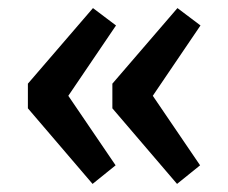

<svg xmlns="http://www.w3.org/2000/svg" viewBox="-20 -507 563 475"><path d="M209 -52 49 -239V-300L210 -487L267 -444L149 -270L266 -98ZM418 -52 258 -239V-300L419 -487L476 -444L358 -270L475 -98Z"/></svg>

Font: Bitter SemiBold
Style: Regular
Weight: 600
Designer: Sol Matas, and Bitter project Authors
Foundry: Sol Matas
Version: Version 2.001